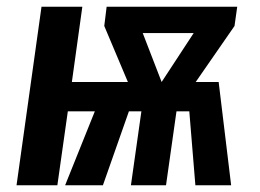

<svg xmlns="http://www.w3.org/2000/svg" viewBox="-20 -549 770 569"><path d="M675 -472 560 -306H628L665 0H559L541 -219H503L472 0H368L399 -219H362L285 0H173L261 -219H181L150 0H29L103 -529H224L193 -306H359L289 -472L296 -529H683ZM459 -306 554 -451H403Z"/></svg>

Font: Fira Sans Condensed Medium
Style: Italic
Weight: 500
Width: 3
Italic angle: -8°
Designer: bBox Type GmbH & Carrois Corporate GbR & Edenspiekermann AG
Foundry: bBox Type GmbH & Carrois Corporate GbR & Edenspiekermann AG
Version: Version 4.301